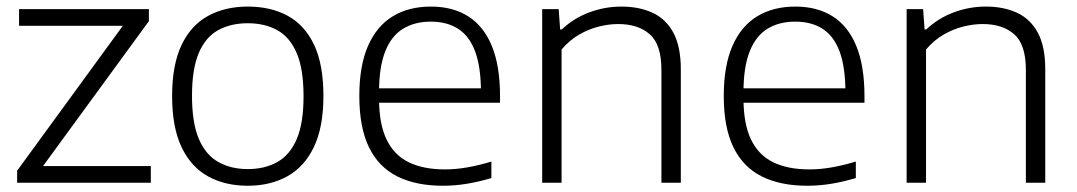

<svg xmlns="http://www.w3.org/2000/svg" viewBox="-20 -570 3360 599"><path d="M33.5 0V-37.5L374.5 -505V-489.5H39.5V-541.5H444.5V-504L103 -36.5V-52H450.5V0Z M753 9.5Q682 9.5 629 -19.8Q576 -49 546.5 -110.8Q517 -172.5 517 -270.5Q517 -367.5 546.2 -429.2Q575.5 -491 628.8 -520.2Q682 -549.5 753 -549.5Q824.5 -549.5 877.5 -520.8Q930.5 -492 959.8 -430.5Q989 -369 989 -270.5Q989 -173.5 959.5 -111.8Q930 -50 876.8 -20.2Q823.5 9.5 753 9.5ZM753 -42.5Q806 -42.5 845.2 -64.5Q884.5 -86.5 905.8 -136.2Q927 -186 927 -269.5Q927 -354 905.8 -404Q884.5 -454 845.2 -475.8Q806 -497.5 753 -497.5Q700 -497.5 660.8 -476Q621.5 -454.5 600.2 -404.8Q579 -355 579 -271.5Q579 -187 600.2 -137Q621.5 -87 660.8 -64.8Q700 -42.5 753 -42.5Z M1361.5 9.5Q1277.5 9.5 1219.2 -19.8Q1161 -49 1131 -110.8Q1101 -172.5 1101 -270.5Q1101 -365 1128.2 -427Q1155.5 -489 1205.5 -519.2Q1255.5 -549.5 1324.5 -549.5Q1392.5 -549.5 1440.8 -519Q1489 -488.5 1514.5 -426.5Q1540 -364.5 1540 -269.5V-249.5H1128.5V-294.5H1499L1480.5 -281.5Q1480.5 -360.5 1462.5 -409Q1444.5 -457.5 1409.5 -480Q1374.5 -502.5 1324 -502.5Q1273.5 -502.5 1237.2 -480.2Q1201 -458 1181.8 -409.5Q1162.5 -361 1162.5 -281.5V-263.5Q1162.5 -183.5 1186 -134.8Q1209.5 -86 1255.2 -63.8Q1301 -41.5 1368 -41.5Q1402 -41.5 1437.8 -47.8Q1473.5 -54 1513 -66V-14.5Q1472.5 -2.5 1435.5 3.5Q1398.5 9.5 1361.5 9.5Z M1671.5 0V-541.5H1723L1727.5 -478H1732.5Q1769.5 -513 1818 -531.2Q1866.5 -549.5 1919 -549.5Q1974 -549.5 2015.8 -530.2Q2057.5 -511 2080.8 -468Q2104 -425 2104 -353.5V0H2043.5V-352Q2043.5 -431 2007.2 -463Q1971 -495 1908.5 -495Q1880 -495 1848.5 -487.2Q1817 -479.5 1786.8 -462Q1756.5 -444.5 1732 -415.5V0Z M2498.5 9.5Q2414.5 9.5 2356.2 -19.8Q2298 -49 2268 -110.8Q2238 -172.5 2238 -270.5Q2238 -365 2265.2 -427Q2292.5 -489 2342.5 -519.2Q2392.5 -549.5 2461.5 -549.5Q2529.5 -549.5 2577.8 -519Q2626 -488.5 2651.5 -426.5Q2677 -364.5 2677 -269.5V-249.5H2265.5V-294.5H2636L2617.5 -281.5Q2617.5 -360.5 2599.5 -409Q2581.5 -457.5 2546.5 -480Q2511.5 -502.5 2461 -502.5Q2410.5 -502.5 2374.2 -480.2Q2338 -458 2318.8 -409.5Q2299.5 -361 2299.5 -281.5V-263.5Q2299.5 -183.5 2323 -134.8Q2346.5 -86 2392.2 -63.8Q2438 -41.5 2505 -41.5Q2539 -41.5 2574.8 -47.8Q2610.5 -54 2650 -66V-14.5Q2609.5 -2.5 2572.5 3.5Q2535.5 9.5 2498.5 9.5Z M2808.5 0V-541.5H2860L2864.5 -478H2869.5Q2906.5 -513 2955 -531.2Q3003.5 -549.5 3056 -549.5Q3111 -549.5 3152.8 -530.2Q3194.5 -511 3217.8 -468Q3241 -425 3241 -353.5V0H3180.5V-352Q3180.5 -431 3144.2 -463Q3108 -495 3045.5 -495Q3017 -495 2985.5 -487.2Q2954 -479.5 2923.8 -462Q2893.5 -444.5 2869 -415.5V0Z"/></svg>

Font: Encode Sans SemiExpanded Light
Style: Regular
Weight: 300
Width: 6
Designer: Multiple Designers
Foundry: Impallari Type
Version: Version 3.002